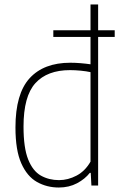

<svg xmlns="http://www.w3.org/2000/svg" viewBox="-20 -828 536 857"><path d="M242.5 9Q189 9 145 -15.8Q101 -40.5 75 -99Q49 -157.5 49 -259Q49 -409.5 112.2 -478.8Q175.5 -548 294 -548Q316 -548 339.8 -546Q363.5 -544 384 -541V-663H218V-693H384V-808H418V-693H492V-663H418V0H388L385 -56.5H381Q359.5 -29 323.8 -10Q288 9 242.5 9ZM243.5 -24Q283.5 -24 321.8 -44.2Q360 -64.5 384 -106.5V-506Q366 -510 340.8 -512.5Q315.5 -515 292.5 -515Q191 -515 138 -456.8Q85 -398.5 85 -263Q85 -168 105.8 -116.2Q126.5 -64.5 162.5 -44.2Q198.5 -24 243.5 -24Z"/></svg>

Font: Encode Sans SemiCondensed SemiCondensed Thin
Style: Regular
Weight: 100
Width: 4
Designer: Multiple Designers
Foundry: Impallari Type
Version: Version 3.000; ttfautohint (v1.8.3) -l 8 -r 50 -G 200 -x 14 